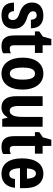

<svg xmlns="http://www.w3.org/2000/svg" viewBox="917 -1618 711 2585"><g transform="rotate(90 1272.5 -325.5)"><path d="M184 10C303 10 367 -47 367 -158C367 -251 316 -304 225 -333C148 -356 132 -386 132 -416C132 -451 157 -464 188 -464C222 -464 242 -437 247 -386H361C361 -485 309 -554 190 -554C92 -554 14 -508 14 -402C14 -324 57 -263 159 -232C232 -210 249 -178 249 -141C249 -98 227 -81 198 -81C160 -81 133 -107 130 -158H15C15 -48 73 10 184 10Z M599 10C642 10 675 2 697 -12V-115C675 -105 654 -101 635 -101C605 -101 589 -119 589 -156V-440H693V-544H589V-661H505L472 -546L403 -499V-440H457V-160C457 -46 503 10 599 10Z M970 10C1104 10 1186 -95 1186 -273C1186 -445 1103 -554 972 -554C836 -554 756 -449 756 -273C756 -117 828 10 970 10ZM971 -102C906 -102 890 -182 890 -273C890 -363 905 -442 971 -442C1037 -442 1052 -364 1052 -273C1052 -159 1025 -102 971 -102Z M1427 10C1485 10 1533 -21 1558 -70H1565L1581 0H1686V-544H1554V-283C1554 -185 1541 -101 1470 -101C1426 -101 1407 -142 1407 -221V-544H1275V-189C1275 -57 1327 10 1427 10Z M1955 10C1998 10 2031 2 2053 -12V-115C2031 -105 2010 -101 1991 -101C1961 -101 1945 -119 1945 -156V-440H2049V-544H1945V-661H1861L1828 -546L1759 -499V-440H1813V-160C1813 -46 1859 10 1955 10Z M2513 -308C2513 -464 2439 -554 2318 -554C2188 -554 2112 -448 2112 -268C2112 -91 2186 10 2320 10C2389 10 2493 -17 2508 -172H2389C2386 -115 2357 -95 2322 -95C2277 -95 2248 -137 2244 -239H2513ZM2247 -333C2253 -411 2273 -454 2317 -454C2358 -454 2383 -413 2385 -333Z"/></g></svg>

Font: Kathrein 77 Bold Condensed
Style: Regular
Weight: 700
Width: 3
Designer: Lazydogs Typefoundry, based on Open Sans by Ascender Corporation
Foundry: Lazydogs Typefoundry
Version: Version 1.003;PS 001.003;hotconv 1.0.88;makeotf.lib2.5.64775